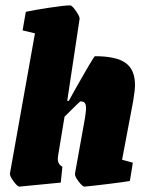

<svg xmlns="http://www.w3.org/2000/svg" viewBox="-20 -685 547 714"><path d="M475 -308 434 -91 474 -80 463 -12Q441 -8 379.5 -0.5Q318 7 294 9Q287 9 272 -10.5Q257 -30 259 -40L296 -246Q300 -274 300 -281Q300 -296 295.5 -302Q291 -308 279 -308Q277 -308 220 -251L196 -106Q195 -101 195 -94Q195 -74 212 -65L206 -6L52 9Q45 9 30.5 -10.5Q16 -30 17 -40L110 -561L64 -572L76 -641Q108 -648 164.5 -656.5Q221 -665 241 -665Q248 -665 262.5 -644Q277 -623 276 -615L230 -310H236L253 -341Q329 -476 333 -476Q412 -476 447 -451Q482 -426 482 -369Q482 -348 475 -308Z"/></svg>

Font: Grenze Black
Style: Italic
Weight: 900
Italic angle: -10°
Designer: Renata Polastri
Foundry: Omnibus-Type
Version: Version 1.002; ttfautohint (v1.8)